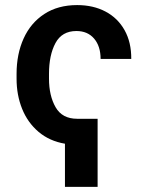

<svg xmlns="http://www.w3.org/2000/svg" viewBox="-20 -557 578 752"><path d="M362.3 174.8H234.4V5.9Q173.8 -4.4 131.1 -40.5Q88.4 -76.7 66.7 -130.6Q44.9 -184.6 44.9 -249V-267.6Q44.9 -345.2 72.5 -406.2Q100.1 -467.3 153.6 -502.2Q207 -537.1 282.2 -537.1Q345.2 -537.1 393.3 -511.7Q441.4 -486.3 468 -438.7Q494.6 -391.1 494.1 -326.2H374Q374 -376 348.6 -405.8Q323.2 -435.5 279.3 -435.5Q222.7 -435.5 197.3 -388.4Q171.9 -341.3 171.9 -267.6V-249Q171.9 -182.1 197.8 -137Q223.6 -91.8 282.2 -91.8H362.3Z"/></svg>

Font: Pretendard Std SemiBold
Style: Regular
Weight: 600
Designer: Base glyphs from Inter by Rasmus Andersson; Hangeul glyphs from Noto Sans CJK(Source Han Sans) by Jang Soo-young and Kan
Foundry: Kil Hyung-jin
Version: Version 1.309